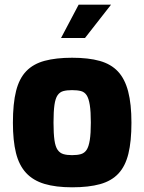

<svg xmlns="http://www.w3.org/2000/svg" viewBox="-20 -793 615 818"><path d="M287 5Q218 5 169.5 -9.5Q121 -24 91 -56.5Q61 -89 48 -141.5Q35 -194 35 -270Q35 -352 48.5 -405.5Q62 -459 92 -490Q122 -521 170.5 -534Q219 -547 287 -547Q357 -547 405 -533.5Q453 -520 482.5 -488.5Q512 -457 526 -403.5Q540 -350 540 -270Q540 -191 527 -138Q514 -85 484.5 -53.5Q455 -22 406.5 -8.5Q358 5 287 5ZM287 -132Q310 -132 325 -136.5Q340 -141 349 -154.5Q358 -168 362.5 -196Q367 -224 367 -271Q367 -318 362.5 -346Q358 -374 349 -387.5Q340 -401 325 -405Q310 -409 287 -409Q265 -409 250 -405Q235 -401 225.5 -387.5Q216 -374 212 -346Q208 -318 208 -271Q208 -224 212 -196Q216 -168 225.5 -154.5Q235 -141 250 -136.5Q265 -132 287 -132ZM240 -631 315 -773H453L342 -631Z"/></svg>

Font: Exo Thin ExtraBold
Style: Regular
Weight: 800
Version: Version 2.000